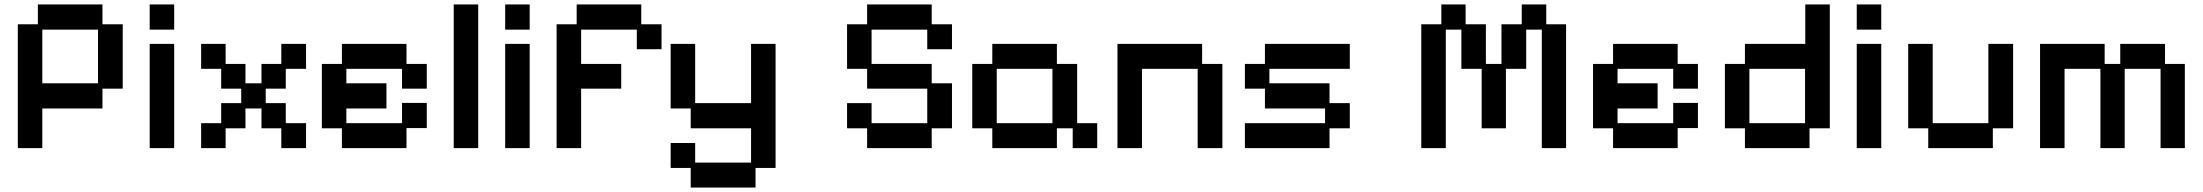

<svg xmlns="http://www.w3.org/2000/svg" viewBox="-20 -653 9890 862"><path d="M60 12V-544H150V-633H440V-544H531V-255H440V-166H170V12ZM170 -279H420V-520H170Z M652 12V-456H762V12ZM652 -520V-633H762V-520Z M883 12V-100H973V-190H1063V-255H973V-344H883V-456H993V-366H1082V-279H1154V-366H1243V-456H1354V-344H1263V-255H1173V-190H1263V-100H1354V12H1243V-77H1154V-166H1082V-77H993V12Z M1515 12V-77H1425V-366H1515V-456H1805V-366H1896V-255H1785V-344H1535V-279H1715V-166H1535V-100H1785V-191H1896V-78H1805V12Z M2017 12V-633H2127V12Z M2248 12V-456H2358V12ZM2248 -520V-633H2358V-520Z M2479 12V-544H2569V-633H2859V-544H2950V-432H2839V-520H2589V-366H2769V-255H2589V12Z M3081 189V101H2991V-11H3101V77H3352V-77H3081V-166H2991V-456H3101V-190H3352V-456H3462V101H3372V189Z M3873 12V-77H3783V-190H3893V-100H4143V-255H3873V-344H3783V-544H3873V-633H4163V-544H4254V-432H4143V-520H3893V-366H4163V-279H4254V-77H4163V12Z M4435 12V-77H4345V-366H4435V-456H4725V-366H4816V-100H4906V12H4796V-77H4725V12ZM4455 -100H4705V-344H4455Z M4997 12V-456H5377V-366H5468V12H5357V-344H5107V12Z M5569 12V-100H5929V-166H5659V-255H5569V-366H5659V-456H6040V-344H5679V-279H5949V-190H6040V-77H5949V12Z M6361 12V-544H6451V-633H6560V-544H6651V-366H6721V-544H6812V-633H6922V-544H7011V12H6902V-520H6832V-344H6741V-77H6632V-344H6541V-520H6471V12Z M7222 12V-77H7132V-366H7222V-456H7512V-366H7603V-255H7492V-344H7242V-279H7422V-166H7242V-100H7492V-191H7603V-78H7512V12Z M7814 12V-77H7724V-366H7814V-456H8085V-633H8195V-77H8104V12ZM7834 -100H8084V-344H7834Z M8316 12V-456H8426V12ZM8316 -520V-633H8426V-520Z M8637 12V-77H8547V-456H8657V-100H8907V-456H9018V-77H8927V12Z M9139 12V-456H9429V-366H9499V-456H9700V-366H9789V12H9680V-344H9519V12H9410V-344H9249V12Z"/></svg>

Font: Pixelify Sans Medium
Style: Regular
Weight: 500
Designer: Stefie Justprince
Foundry: Typecalism Foundryline
Version: Version 1.000;February 13, 2025;FontCreator 15.0.0.3015 64-b